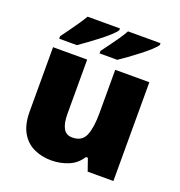

<svg xmlns="http://www.w3.org/2000/svg" viewBox="-138 -883 946 1010"><g transform="rotate(20 335.0 -378.0)"><path d="M604 -553V0H460L436 -69H425Q399 -27 354 -8.5Q309 10 258 10Q204 10 160 -11Q116 -32 90.5 -77Q65 -122 65 -193V-553H256V-251Q256 -197 271.5 -169Q287 -141 322 -141Q376 -141 394.5 -185Q413 -229 413 -311V-553ZM589 -756Q581 -743 559 -723Q537 -703 508.5 -681Q480 -659 452.5 -639Q425 -619 405 -606H306V-620Q320 -639 339 -664.5Q358 -690 376.5 -717Q395 -744 407 -766H589ZM362 -756Q354 -743 332 -723Q310 -703 281.5 -681Q253 -659 225.5 -639Q198 -619 179 -606H80V-620Q94 -639 112.5 -664.5Q131 -690 149.5 -717Q168 -744 181 -766H362Z"/></g></svg>

Font: Noto Sans Black
Style: Regular
Weight: 900
Designer: Monotype Design Team
Foundry: Monotype Imaging Inc.
Version: Version 2.007